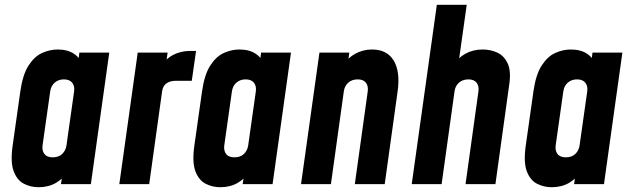

<svg xmlns="http://www.w3.org/2000/svg" viewBox="-20 -770 2644 803"><path d="M141 13Q108.5 13 80 -1.5Q51.5 -16 37.2 -53.8Q23 -91.5 33 -162L65 -388Q75 -458.5 99.8 -496.5Q124.5 -534.5 156.8 -548.8Q189 -563 221 -563Q262.5 -563 289.2 -545.2Q316 -527.5 327 -495L301 -466L312 -550H437L360 0H235L247 -84L265 -55Q245 -23 213.8 -5Q182.5 13 141 13ZM200.5 -112Q225.5 -112 240.2 -126.2Q255 -140.5 258 -162L290 -388Q293 -410 282 -424Q271 -438 247 -438Q225 -438 209.2 -424.8Q193.5 -411.5 190 -388L158 -162Q155 -140.5 165.5 -126.2Q176 -112 200.5 -112Z M479 0 556 -550H681L668 -460L649 -487Q671 -522.5 703.2 -539.8Q735.5 -557 775 -557H800L782 -432H714Q691 -432 676 -421.2Q661 -410.5 658 -388L604 0Z M901 13Q868.5 13 840 -1.5Q811.5 -16 797.2 -53.8Q783 -91.5 793 -162L825 -388Q835 -458.5 859.8 -496.5Q884.5 -534.5 916.8 -548.8Q949 -563 981 -563Q1022.5 -563 1049.2 -545.2Q1076 -527.5 1087 -495L1061 -466L1072 -550H1197L1120 0H995L1007 -84L1025 -55Q1005 -23 973.8 -5Q942.5 13 901 13ZM960.5 -112Q985.5 -112 1000.2 -126.2Q1015 -140.5 1018 -162L1050 -388Q1053 -410 1042 -424Q1031 -438 1007 -438Q985 -438 969.2 -424.8Q953.5 -411.5 950 -388L918 -162Q915 -140.5 925.5 -126.2Q936 -112 960.5 -112Z M1239 0 1316 -550H1441L1429 -463L1409 -488Q1431 -525.5 1464 -544.2Q1497 -563 1536 -563Q1598.5 -563 1626.5 -516.8Q1654.5 -470.5 1643 -388L1589 0H1464L1518 -388Q1521 -410.5 1510.2 -424.2Q1499.5 -438 1476 -438Q1452 -438 1436.5 -424.2Q1421 -410.5 1418 -388L1364 0Z M1702 0 1807 -750H1932L1892 -466L1874 -495Q1894.5 -527.5 1926.2 -545.2Q1958 -563 1999 -563Q2031.5 -563 2059.8 -550Q2088 -537 2103 -505.2Q2118 -473.5 2110 -418L2052 0H1927L1981 -388Q1984 -410.5 1973.2 -424.2Q1962.5 -438 1939 -438Q1915 -438 1899.5 -424.2Q1884 -410.5 1881 -388L1827 0Z M2287 13Q2254.5 13 2226 -1.5Q2197.5 -16 2183.2 -53.8Q2169 -91.5 2179 -162L2211 -388Q2221 -458.5 2245.8 -496.5Q2270.5 -534.5 2302.8 -548.8Q2335 -563 2367 -563Q2408.5 -563 2435.2 -545.2Q2462 -527.5 2473 -495L2447 -466L2458 -550H2583L2506 0H2381L2393 -84L2411 -55Q2391 -23 2359.8 -5Q2328.5 13 2287 13ZM2346.5 -112Q2371.5 -112 2386.2 -126.2Q2401 -140.5 2404 -162L2436 -388Q2439 -410 2428 -424Q2417 -438 2393 -438Q2371 -438 2355.2 -424.8Q2339.5 -411.5 2336 -388L2304 -162Q2301 -140.5 2311.5 -126.2Q2322 -112 2346.5 -112Z"/></svg>

Font: Mohave Light
Style: Bold Italic
Weight: 700
Italic angle: -8°
Version: Version 2.003